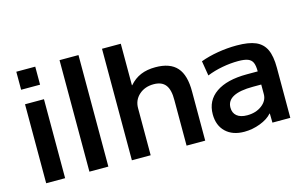

<svg xmlns="http://www.w3.org/2000/svg" viewBox="-91 -967 1919 1214"><g transform="rotate(-15 869.0 -360.0)"><path d="M81 -730H205V-612H81ZM81 -517H205V0H81Z M364 -730H488V0H364Z M642 -730H765V-458H767Q799 -495 840.5 -512.5Q882 -530 937 -530Q1033 -530 1078 -479Q1123 -428 1122 -320V0H1000V-297Q1001 -365 976.5 -397Q952 -429 899 -429Q841 -429 803 -395Q765 -361 765 -308V0H642Z M1211 -148Q1211 -238 1282.5 -287.5Q1354 -337 1485 -337H1556Q1556 -375 1547 -395Q1538 -415 1516 -423.5Q1494 -432 1453 -432Q1402 -432 1348.5 -422Q1295 -412 1248 -393L1232 -490Q1283 -509 1345 -519.5Q1407 -530 1469 -530Q1548 -530 1593 -510.5Q1638 -491 1658.5 -447.5Q1679 -404 1679 -328V0H1562L1561 -60H1559Q1532 -29 1481 -9.5Q1430 10 1377 10Q1300 10 1255.5 -32.5Q1211 -75 1211 -148ZM1421 -86Q1478 -86 1517 -115.5Q1556 -145 1556 -188V-251H1502Q1330 -251 1330 -160Q1330 -125 1353.5 -105.5Q1377 -86 1421 -86Z"/></g></svg>

Font: Enso SemiBold
Style: Regular
Weight: 600
Designer: Coji Morishita
Foundry: UNDERFOREST DESIGN
Version: Version 1.000